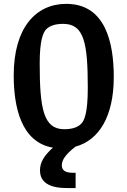

<svg xmlns="http://www.w3.org/2000/svg" viewBox="-20 -759 660 994"><path d="M313 -90C205.5 -90 185.5 -194 185.5 -432C185.5 -552 204 -592.5 219.5 -607.5C234.5 -623 261.5 -635.5 306.5 -635.5C414.5 -635.5 434.5 -541 434.5 -303.5C434.5 -170 415.5 -133 400 -118C385 -102.5 358 -90 313 -90ZM51 -369C51 -206 89 -22.5 254 5.5C208.5 46 187 81.5 187 123C187 169 214 214.5 325.5 214.5H371.5V135.5H357C314 135.5 300 120 300 96.5C300 70.5 318 41 371 0C490.5 -32.5 569 -153 569 -360.5C569 -537.5 526.5 -739 323 -739C165.5 -739 51 -615.5 51 -369Z"/></svg>

Font: Monaspace Argon SemiBold
Style: Regular
Weight: 600
Designer: Riley Cran & the Lettermatic Team
Foundry: Lettermatic
Version: Version 1.000 (Monaspace Argon)